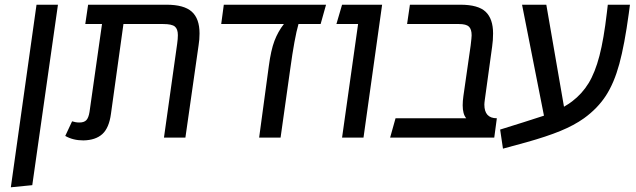

<svg xmlns="http://www.w3.org/2000/svg" viewBox="-20 -584 2700 815"><path d="M135 -564H226L117 202L26 211Z M827 -442Q827 -416 823 -392L767 0H676L732 -398Q735 -419 735 -435Q735 -461 722 -471.5Q709 -482 673 -482H504L451 -101Q443 -41 414.5 -15Q386 11 334 12Q290 12 257 -7L286 -69Q301 -64 317 -64Q337 -64 346.5 -74Q356 -84 360 -109L413 -482H342L354 -564H687Q761 -564 794 -534.5Q827 -505 827 -442Z M1341 -482H1247Q1230 -423 1212 -291L1171 0H1080L1121 -303Q1130 -371 1145 -410.5Q1160 -450 1185 -482H919L930 -564H1364Z M1500 -482H1408L1432 -564H1602L1523 0H1432Z M2036 -140Q2036 -82 2089 -82L2078 0H1636L1659 -82H1959Q1944 -100 1944 -137Q1944 -155 1947 -176L1978 -392Q1982 -426 1982 -434Q1982 -460 1970.5 -471Q1959 -482 1928 -482H1708L1720 -564H1934Q2010 -564 2041.5 -534Q2073 -504 2073 -442Q2073 -413 2069 -386L2038 -161Q2036 -147 2036 -140Z M2654 -564 2649 -526Q2631 -394 2609 -313Q2587 -232 2552 -178Q2517 -124 2459 -82Q2417 -52 2358.5 -28Q2300 -4 2214 20L2115 47L2103 -34L2202 -65L2289 -93L2196 -564H2299L2374 -131Q2398 -145 2409 -154Q2451 -186 2478.5 -231Q2506 -276 2524.5 -347Q2543 -418 2556 -530L2560 -564Z"/></svg>

Font: FiraGO
Style: Italic
Weight: 400
Italic angle: -8°
Designer: bBox Type GmbH
Foundry: bBox Type GmbH
Version: Version 1.001